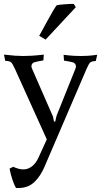

<svg xmlns="http://www.w3.org/2000/svg" viewBox="-27 -696 513 960"><path d="M406 -352 195 139Q176 184 145 214Q114 244 65 244H53Q46 232 39.5 214.5Q33 197 28 178.5Q23 160 21 147L39 138Q50 143 63 147Q76 151 90 151Q113 151 132.5 136Q152 121 165 93L207 1L47 -353Q36 -377 29 -384Q22 -391 -1 -392L-7 -423Q28 -419 48.5 -417.5Q69 -416 89 -416Q109 -416 133.5 -417.5Q158 -419 192 -423L190 -394Q190 -394 181.5 -392.5Q173 -391 162.5 -389Q152 -387 146 -385Q136 -382 132 -373.5Q128 -365 133 -353L238 -113L243 -88H249L256 -118L350 -352Q355 -364 351 -372.5Q347 -381 338 -384Q328 -387 310.5 -390Q293 -393 293 -393L291 -422Q323 -418 342 -417Q361 -416 377 -416Q394 -416 411 -417Q428 -418 459 -422L452 -391Q430 -390 423 -382.5Q416 -375 406 -352ZM342 -676 352 -660 201 -498 169 -517Q172 -522 184 -544Q196 -566 211 -593.5Q226 -621 239 -643Q252 -665 257 -670Q266 -672 283 -673.5Q300 -675 317 -676Q334 -677 342 -676Z"/></svg>

Font: Buenard
Style: Regular
Weight: 400
Version: Version 2.000